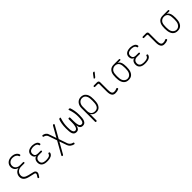

<svg xmlns="http://www.w3.org/2000/svg" viewBox="506 -2792 4989 4989"><g transform="rotate(-45 3000.0 -297.5)"><path d="M480 -608Q469 -647 428.5 -671Q388 -695 329 -695Q260 -695 217.5 -657Q175 -619 175 -558Q175 -497 217.5 -459Q260 -421 329 -421H443Q454 -421 459.5 -415.5Q465 -410 465 -399Q465 -388 459.5 -382Q454 -376 443 -376H326Q289 -376 257.5 -364.5Q226 -353 204 -332Q182 -311 169.5 -282Q157 -253 157 -218Q157 -168 192 -135.5Q227 -103 301 -85L451 -49Q477 -43 493.5 -29Q510 -15 517.5 3.5Q525 22 522 44.5Q519 67 505 89L468 148Q462 158 454 160Q446 162 436 156Q426 150 424 142Q422 134 428 124L465 65Q480 41 473 22Q466 3 440 -3L288 -38Q194 -60 149.5 -104Q105 -148 105 -218Q105 -251 116 -281Q127 -311 146.5 -335Q166 -359 194 -376Q222 -393 255 -400Q226 -405 202 -419.5Q178 -434 161 -455Q144 -476 134.5 -502.5Q125 -529 125 -557Q125 -598 140 -631.5Q155 -665 182 -689Q209 -713 246.5 -726.5Q284 -740 329 -740Q405 -740 458 -709Q511 -678 527 -625Q529 -618 528.5 -611.5Q528 -605 524.5 -601Q521 -597 515 -594.5Q509 -592 500 -592Q492 -592 487 -596Q482 -600 480 -608Z M1098 -458Q1100 -450 1099 -444Q1098 -438 1094.5 -433.5Q1091 -429 1084.5 -427Q1078 -425 1069 -425Q1065 -425 1061.5 -426Q1058 -427 1056 -429Q1054 -431 1052.5 -434.5Q1051 -438 1050 -442Q1044 -475 1013 -493.5Q982 -512 934 -515Q923 -516 911 -516Q899 -516 888 -515Q832 -511 800 -484Q768 -457 768 -407Q768 -361 793.5 -334.5Q819 -308 870 -308H975Q986 -308 991.5 -302.5Q997 -297 997 -286Q997 -275 991.5 -269Q986 -263 975 -263H870Q814 -263 782 -232Q750 -201 750 -147Q750 -95 783.5 -66.5Q817 -38 875 -35Q891 -34 907.5 -34Q924 -34 940 -35Q994 -38 1026.5 -56Q1059 -74 1066 -108Q1067 -113 1068.5 -116Q1070 -119 1072 -121Q1074 -123 1077.5 -124Q1081 -125 1085 -125Q1094 -125 1100.5 -123Q1107 -121 1110.5 -116.5Q1114 -112 1115 -106Q1116 -100 1114 -92Q1102 -45 1056.5 -19Q1011 7 940 10Q924 11 907.5 11Q891 11 875 10Q835 8 802.5 -3Q770 -14 747 -34Q724 -54 712 -82.5Q700 -111 700 -147Q700 -207 729 -247Q758 -287 806 -292Q767 -296 742.5 -329.5Q718 -363 718 -411Q718 -446 730 -472.5Q742 -499 764 -517.5Q786 -536 817.5 -546.5Q849 -557 888 -560Q899 -561 911 -561Q923 -561 934 -560Q1000 -555 1043.5 -530Q1087 -505 1098 -458Z M1714 -527 1524 -191 1607 48Q1613 64 1624.5 79.5Q1636 95 1651.5 108Q1667 121 1685.5 130Q1704 139 1723 142Q1732 144 1736 148Q1740 152 1740 160Q1740 169 1738 175Q1736 181 1731.5 185Q1727 189 1721 190Q1715 191 1707 189Q1659 178 1619.5 147Q1580 116 1563 68L1492 -136L1317 174Q1312 182 1305.5 186Q1299 190 1290 190Q1284 190 1279 188Q1274 186 1270.5 182Q1267 178 1267 172Q1267 166 1271 158L1471 -197L1388 -436Q1382 -453 1371.5 -465.5Q1361 -478 1347.5 -487.5Q1334 -497 1320 -503Q1306 -509 1293 -511Q1284 -513 1280 -517Q1276 -521 1276 -529Q1276 -538 1278 -544Q1280 -550 1284.5 -554Q1289 -558 1295 -559Q1301 -560 1309 -558Q1326 -554 1343.5 -547.5Q1361 -541 1377.5 -530Q1394 -519 1407.5 -502.5Q1421 -486 1429 -462L1502 -252L1667 -544Q1672 -552 1678.5 -556Q1685 -560 1695 -560Q1701 -560 1706.5 -558Q1712 -556 1715 -552Q1718 -548 1718.5 -541.5Q1719 -535 1714 -527Z M2267 -560Q2281 -560 2290.5 -553.5Q2300 -547 2305 -533Q2322 -485 2335 -416Q2348 -347 2348 -254Q2348 -194 2342.5 -145.5Q2337 -97 2322 -62.5Q2307 -28 2281.5 -9Q2256 10 2215 10Q2160 10 2132.5 -22.5Q2105 -55 2100 -118Q2089 -58 2061 -24Q2033 10 1981 10Q1940 10 1914.5 -8Q1889 -26 1875 -59.5Q1861 -93 1856.5 -142Q1852 -191 1852 -254Q1852 -348 1864 -417.5Q1876 -487 1894 -535Q1899 -547 1908 -553.5Q1917 -560 1931 -560Q1945 -560 1949 -554Q1953 -548 1949 -535Q1936 -493 1927 -456.5Q1918 -420 1912.5 -386.5Q1907 -353 1904.5 -320Q1902 -287 1902 -251Q1902 -208 1904.5 -170Q1907 -132 1916 -103Q1925 -74 1941 -57Q1957 -40 1984 -40Q2010 -40 2027.5 -59Q2045 -78 2055 -108Q2065 -138 2069 -174.5Q2073 -211 2073 -246V-367Q2073 -381 2080 -387.5Q2087 -394 2101 -394Q2115 -394 2121.5 -387.5Q2128 -381 2128 -367V-243Q2128 -203 2132 -166Q2136 -129 2145.5 -101Q2155 -73 2172 -56.5Q2189 -40 2216 -40Q2243 -40 2259 -57Q2275 -74 2283.5 -103Q2292 -132 2294.5 -170Q2297 -208 2297 -251Q2297 -287 2294.5 -319.5Q2292 -352 2286 -385.5Q2280 -419 2270.5 -455Q2261 -491 2247 -533Q2242 -547 2247.5 -553.5Q2253 -560 2267 -560Z M2535 180Q2522 180 2516 174Q2510 168 2510 155V-341Q2510 -389 2524 -429Q2538 -469 2563.5 -498.5Q2589 -528 2624.5 -544Q2660 -560 2703 -560Q2789 -560 2838 -505Q2887 -450 2895 -361Q2899 -319 2899 -275.5Q2899 -232 2895 -190Q2887 -100 2841 -45Q2795 10 2713 10Q2656 10 2616.5 -15Q2577 -40 2560 -83V155Q2560 168 2554 174Q2548 180 2535 180ZM2703 -33Q2770 -33 2804 -74Q2838 -115 2845 -190Q2849 -232 2849 -275.5Q2849 -319 2845 -361Q2839 -430 2802.5 -473Q2766 -516 2703 -516Q2671 -516 2644.5 -503Q2618 -490 2599.5 -467Q2581 -444 2570.5 -411.5Q2560 -379 2560 -341V-190Q2560 -115 2597.5 -74Q2635 -33 2703 -33Z M3330 -200Q3330 -114 3349 -77Q3368 -40 3415 -40Q3440 -40 3461 -44Q3482 -48 3507 -60Q3519 -66 3527.5 -63.5Q3536 -61 3541 -50Q3547 -38 3544 -28.5Q3541 -19 3530 -14Q3499 0 3473 5Q3447 10 3410 10Q3380 10 3356 0Q3332 -10 3315 -33Q3298 -56 3289 -92.5Q3280 -129 3280 -182V-453Q3280 -468 3272.5 -475.5Q3265 -483 3250 -483H3153Q3141 -483 3135.5 -489Q3130 -495 3130 -507Q3130 -519 3136 -524.5Q3142 -530 3154 -530H3270Q3300 -530 3315 -515Q3330 -500 3330 -470ZM3333 -659Q3327 -651 3320 -648Q3313 -645 3304 -645Q3285 -645 3281.5 -652Q3278 -659 3289 -674L3361 -769Q3367 -777 3374.5 -781Q3382 -785 3393 -785Q3413 -785 3417.5 -777Q3422 -769 3409 -753Z M4098 -506H4006Q4046 -492 4067.5 -453.5Q4089 -415 4095 -360Q4100 -318 4100 -275Q4100 -232 4095 -190Q4085 -100 4037 -45Q3989 10 3900 10Q3812 10 3763.5 -44.5Q3715 -99 3705 -190Q3700 -232 3700 -275Q3700 -318 3705 -360Q3714 -445 3763.5 -497.5Q3813 -550 3900 -550H4098Q4109 -550 4114.5 -544.5Q4120 -539 4120 -528Q4120 -517 4114.5 -511.5Q4109 -506 4098 -506ZM3900 -34Q3927 -34 3951.5 -44.5Q3976 -55 3995.5 -75.5Q4015 -96 4028 -125Q4041 -154 4045 -190Q4050 -232 4050 -275Q4050 -318 4045 -360Q4038 -432 4003 -469Q3968 -506 3900 -506Q3847 -506 3805 -470Q3763 -434 3755 -360Q3750 -318 3750 -275Q3750 -232 3755 -190Q3763 -115 3804.5 -74.5Q3846 -34 3900 -34Z M4698 -458Q4700 -450 4699 -444Q4698 -438 4694.5 -433.5Q4691 -429 4684.5 -427Q4678 -425 4669 -425Q4665 -425 4661.5 -426Q4658 -427 4656 -429Q4654 -431 4652.5 -434.5Q4651 -438 4650 -442Q4644 -475 4613 -493.5Q4582 -512 4534 -515Q4523 -516 4511 -516Q4499 -516 4488 -515Q4432 -511 4400 -484Q4368 -457 4368 -407Q4368 -361 4393.5 -334.5Q4419 -308 4470 -308H4575Q4586 -308 4591.5 -302.5Q4597 -297 4597 -286Q4597 -275 4591.5 -269Q4586 -263 4575 -263H4470Q4414 -263 4382 -232Q4350 -201 4350 -147Q4350 -95 4383.5 -66.5Q4417 -38 4475 -35Q4491 -34 4507.5 -34Q4524 -34 4540 -35Q4594 -38 4626.5 -56Q4659 -74 4666 -108Q4667 -113 4668.5 -116Q4670 -119 4672 -121Q4674 -123 4677.5 -124Q4681 -125 4685 -125Q4694 -125 4700.5 -123Q4707 -121 4710.5 -116.5Q4714 -112 4715 -106Q4716 -100 4714 -92Q4702 -45 4656.5 -19Q4611 7 4540 10Q4524 11 4507.5 11Q4491 11 4475 10Q4435 8 4402.5 -3Q4370 -14 4347 -34Q4324 -54 4312 -82.5Q4300 -111 4300 -147Q4300 -207 4329 -247Q4358 -287 4406 -292Q4367 -296 4342.5 -329.5Q4318 -363 4318 -411Q4318 -446 4330 -472.5Q4342 -499 4364 -517.5Q4386 -536 4417.5 -546.5Q4449 -557 4488 -560Q4499 -561 4511 -561Q4523 -561 4534 -560Q4600 -555 4643.5 -530Q4687 -505 4698 -458Z M5130 -200Q5130 -114 5149 -77Q5168 -40 5215 -40Q5240 -40 5261 -44Q5282 -48 5307 -60Q5319 -66 5327.5 -63.5Q5336 -61 5341 -50Q5347 -38 5344 -28.5Q5341 -19 5330 -14Q5299 0 5273 5Q5247 10 5210 10Q5180 10 5156 0Q5132 -10 5115 -33Q5098 -56 5089 -92.5Q5080 -129 5080 -182V-453Q5080 -468 5072.5 -475.5Q5065 -483 5050 -483H4953Q4941 -483 4935.5 -489Q4930 -495 4930 -507Q4930 -519 4936 -524.5Q4942 -530 4954 -530H5070Q5100 -530 5115 -515Q5130 -500 5130 -470Z M5898 -506H5806Q5846 -492 5867.5 -453.5Q5889 -415 5895 -360Q5900 -318 5900 -275Q5900 -232 5895 -190Q5885 -100 5837 -45Q5789 10 5700 10Q5612 10 5563.5 -44.5Q5515 -99 5505 -190Q5500 -232 5500 -275Q5500 -318 5505 -360Q5514 -445 5563.5 -497.5Q5613 -550 5700 -550H5898Q5909 -550 5914.5 -544.5Q5920 -539 5920 -528Q5920 -517 5914.5 -511.5Q5909 -506 5898 -506ZM5700 -34Q5727 -34 5751.5 -44.5Q5776 -55 5795.5 -75.5Q5815 -96 5828 -125Q5841 -154 5845 -190Q5850 -232 5850 -275Q5850 -318 5845 -360Q5838 -432 5803 -469Q5768 -506 5700 -506Q5647 -506 5605 -470Q5563 -434 5555 -360Q5550 -318 5550 -275Q5550 -232 5555 -190Q5563 -115 5604.5 -74.5Q5646 -34 5700 -34Z"/></g></svg>

Font: Maple Mono NL Thin
Style: Regular
Weight: 250
Monospace: yes
Designer: subframe7536
Version: Version 7.000